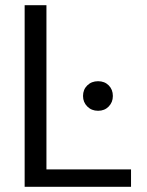

<svg xmlns="http://www.w3.org/2000/svg" viewBox="-20 -720 566 740"><path d="M75 0V-700H159V-67H485V0ZM358 -293Q333 -293 316.5 -309.5Q300 -326 300 -350Q300 -375 316.5 -391Q333 -407 358 -407Q383 -407 399 -391Q415 -375 415 -350Q415 -326 399 -309.5Q383 -293 358 -293Z"/></svg>

Font: DM Sans 17pt
Style: Regular
Weight: 400
Version: Version 4.004;gftools[0.9.30]